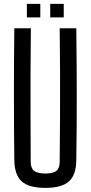

<svg xmlns="http://www.w3.org/2000/svg" viewBox="-20 -943 458 971"><path d="M209.3 7.2Q126.1 7.2 89.8 -25.6Q53.5 -58.4 52.4 -133.4Q50.4 -301.1 50.4 -466.7Q50.4 -632.4 52.4 -800H136.1Q134.9 -688.4 134.4 -575.7Q134 -462.9 134.5 -350.5Q135.1 -238 135.3 -126Q135.3 -93 152.1 -79.3Q168.9 -65.5 209.3 -65.5Q249.6 -65.5 265.8 -79.3Q281.9 -93 281.9 -126Q283 -238 283.6 -350.5Q284.1 -462.9 283.8 -575.7Q283.5 -688.4 281.9 -800H365.9Q368 -632.4 368.2 -466.7Q368.4 -301.1 365.9 -133.4Q365.2 -58.4 328.8 -25.6Q292.4 7.2 209.3 7.2ZM234 -855V-923.4H302.4V-855ZM115.9 -855V-923.4H183.9V-855Z"/></svg>

Font: Big Shoulders Thin
Style: Regular
Weight: 100
Version: Version 2.002